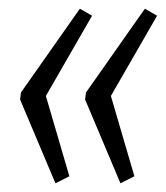

<svg xmlns="http://www.w3.org/2000/svg" viewBox="-20 -540 380 440"><path d="M163 -520 191 -504 73 -299 79 -341 139 -136 107 -120 26 -312 28 -328ZM312 -520 340 -504 222 -299 228 -341 288 -136 256 -120 175 -312 177 -328Z"/></svg>

Font: Pathway Extreme Condensed Thin
Style: Italic
Weight: 250
Width: 3
Italic angle: -8°
Version: Version 1.001;gftools[0.9.26]